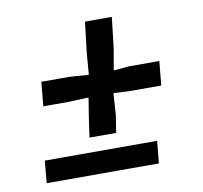

<svg xmlns="http://www.w3.org/2000/svg" viewBox="-67 -630 744 702"><g transform="rotate(-10 305.0 -279.0)"><path d="M234.5 -137 243.5 -200.5 256.5 -282 185 -279H88L96.5 -368.5H201.5L272 -363.5L278.5 -445L292 -557.5H391.5L378.5 -445L364.5 -363.5L422.5 -368.5H534.5L526 -279H405.5L349 -282L343.5 -200.5L333.5 -137ZM51.5 0 59 -82.5H476L468 0Z"/></g></svg>

Font: Merriweather 20pt ExtraBold
Style: Italic
Weight: 800
Italic angle: -7.8°
Version: Version 2.101